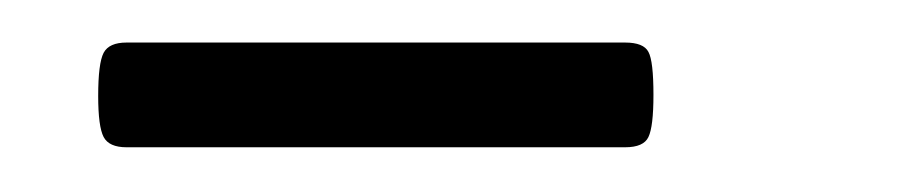

<svg xmlns="http://www.w3.org/2000/svg" viewBox="-20 -588 413 88"><path d="M25 -544Q25 -559 27.5 -563.8Q30 -568.5 38 -568.5H266.5Q275 -568.5 277.2 -564.2Q279.5 -560 279.5 -544.5Q279.5 -530 277.2 -525.2Q275 -520.5 266.5 -520.5H38Q30 -520.5 27.5 -525.2Q25 -530 25 -544Z"/></svg>

Font: Fraunces 120pt
Style: Bold
Weight: 700
Version: Version 1.000;[b76b70a41]